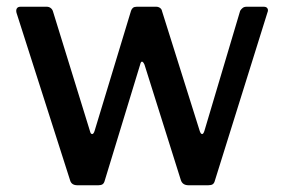

<svg xmlns="http://www.w3.org/2000/svg" viewBox="-20 -550 843 570"><path d="M763 -530Q771 -530 774 -525Q777 -520 774 -513L618 -14Q616 -6 611.5 -3Q607 0 598 0H540Q522 0 517 -15L409 -358Q405 -367 401.5 -367Q398 -367 396 -358L291 -14Q289 -6 284.5 -3Q280 0 272 0H210Q192 0 188 -15L29 -512Q27 -520 30 -525Q33 -530 41 -530H119Q125 -530 130 -526.5Q135 -523 137 -517L247 -161Q249 -152 253.5 -152Q258 -152 261 -162L369 -518Q371 -524 375 -527Q379 -530 386 -530H444Q450 -530 455 -526.5Q460 -523 461 -517L573 -161Q576 -152 580 -152Q584 -152 587 -162L693 -518Q696 -523 700.5 -526.5Q705 -530 712 -530H763Z"/></svg>

Font: Libre Franklin Medium
Style: Regular
Weight: 500
Designer: Pablo Impallari, Rodrigo Fuenzalida, Nhung Nguyen
Foundry: Impallari Type
Version: Version 3.000